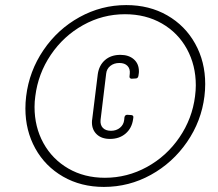

<svg xmlns="http://www.w3.org/2000/svg" viewBox="-20 -728 860 756"><path d="M80 -301Q80 -325 83 -349Q95 -448 151 -530.5Q207 -613 293 -660.5Q379 -708 477 -708Q568 -708 638.5 -667.5Q709 -627 748.5 -556Q788 -485 788 -397Q788 -373 785 -349Q773 -251 716.5 -169Q660 -87 574 -39.5Q488 8 389 8Q299 8 228.5 -32.5Q158 -73 119 -143.5Q80 -214 80 -301ZM748 -349Q751 -372 751 -392Q751 -471 716 -535Q681 -599 617.5 -635.5Q554 -672 472 -672Q384 -672 307 -629Q230 -586 180 -512Q130 -438 119 -349Q116 -328 116 -307Q116 -228 151 -164.5Q186 -101 249 -64.5Q312 -28 393 -28Q481 -28 558.5 -70.5Q636 -113 686.5 -187Q737 -261 748 -349ZM342 -246Q342 -254 343 -258L365 -436Q370 -471 393.5 -491.5Q417 -512 454 -512Q487 -512 507 -494.5Q527 -477 527 -447Q527 -440 526 -436L525 -429Q523 -419 514 -419L498 -418Q494 -418 491.5 -421Q489 -424 490 -428L491 -438Q493 -457 482 -468.5Q471 -480 450 -480Q429 -480 414.5 -468.5Q400 -457 398 -438L376 -256Q374 -236 385 -224.5Q396 -213 417 -213Q438 -213 452.5 -225Q467 -237 469 -256L470 -266Q472 -276 481 -276L496 -275Q501 -275 503.5 -272Q506 -269 505 -265L504 -258Q499 -223 474.5 -202Q450 -181 413 -181Q380 -181 361 -199Q342 -217 342 -246Z"/></svg>

Font: Barlow Condensed Light
Style: Italic
Weight: 300
Width: 3
Italic angle: -7°
Designer: Jeremy Tribby
Foundry: Tribby Type
Version: Version 1.408